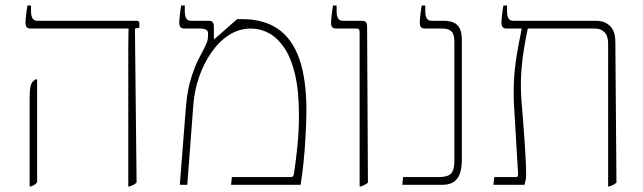

<svg xmlns="http://www.w3.org/2000/svg" viewBox="-20 -667 2322 693"><path d="M443 6V-444Q443 -473 443 -496Q443 -519 443.5 -535.5Q444 -552 444 -563V-564H91Q80 -564 76 -569.5Q72 -575 72 -585Q72 -591 73 -601.5Q74 -612 75.5 -624Q77 -636 79 -647H92V-627Q92 -609 97.5 -600.5Q103 -592 114 -592H473Q478 -592 480.5 -590Q483 -588 483 -583V-567L467 -564L473 -8Q469 -4 462.5 -0.5Q456 3 448 6ZM87 6V-314Q87 -343 90.5 -356.5Q94 -370 101 -375L110 -382L114 -378V-8Q110 -4 105 -0.5Q100 3 92 6Z M629 0 651 -280Q656 -343 670.5 -387.5Q685 -432 700 -460Q715 -488 721 -501Q728 -515 729.5 -523.5Q731 -532 731 -547Q731 -564 702 -564H646Q635 -564 631 -569.5Q627 -575 627 -585Q627 -594 629 -612.5Q631 -631 634 -647H647V-627Q647 -609 652.5 -600.5Q658 -592 669 -592H733Q744 -592 748 -586.5Q752 -581 752 -571V-527L754 -526L836 -598H853Q932 -598 983.5 -562.5Q1035 -527 1060.5 -454Q1086 -381 1086 -267Q1086 -250 1085 -222.5Q1084 -195 1082 -160.5Q1080 -126 1076 -85Q1072 -44 1065 0H814L817 -28H1027Q1036 -28 1038 -31Q1040 -34 1042 -47Q1047 -79 1053 -135Q1059 -191 1059 -251Q1059 -340 1044.5 -400Q1030 -460 1005 -496Q980 -532 949.5 -548Q919 -564 886 -564Q843 -564 806.5 -540.5Q770 -517 742.5 -477Q715 -437 698.5 -389Q682 -341 678 -291L656 0Z M1278 6V-550Q1278 -558 1275.5 -561Q1273 -564 1266 -564H1194Q1184 -564 1179.5 -568.5Q1175 -573 1175 -582Q1175 -594 1176.5 -607Q1178 -620 1179.5 -630.5Q1181 -641 1182 -647H1195V-627Q1195 -609 1200.5 -600.5Q1206 -592 1217 -592H1286Q1297 -592 1301 -586.5Q1305 -581 1305 -571L1308 -8Q1304 -4 1297.5 -0.5Q1291 3 1283 6Z M1432 0 1435 -28H1563Q1586 -28 1598 -33.5Q1610 -39 1615 -52Q1620 -65 1620 -86V-516Q1620 -544 1609 -554Q1598 -564 1578 -564H1514Q1503 -564 1499 -569.5Q1495 -575 1495 -585Q1495 -591 1496 -601.5Q1497 -612 1498.5 -624Q1500 -636 1502 -647H1515V-627Q1515 -609 1520.5 -600.5Q1526 -592 1537 -592H1580Q1604 -592 1618.5 -585Q1633 -578 1640 -563Q1647 -548 1647 -523V-92Q1647 -57 1638.5 -37Q1630 -17 1614.5 -8.5Q1599 0 1577 0Z M2175 6V-509Q2175 -538 2161.5 -551Q2148 -564 2128 -564H1809Q1798 -564 1794 -569.5Q1790 -575 1790 -585Q1790 -594 1792 -612.5Q1794 -631 1797 -647H1810V-627Q1810 -609 1815.5 -600.5Q1821 -592 1832 -592H2129Q2153 -592 2169 -583Q2185 -574 2193 -557.5Q2201 -541 2201 -516L2205 -8Q2201 -4 2194.5 -0.5Q2188 3 2180 6ZM1761 0 1764 -28H1844Q1848 -28 1849 -31.5Q1850 -35 1850 -39L1835 -292Q1833 -338 1835.5 -381.5Q1838 -425 1845.5 -470Q1853 -515 1863 -563V-570H1885V-564Q1877 -527 1871.5 -492.5Q1866 -458 1863 -425.5Q1860 -393 1860 -363Q1860 -333 1862 -306Q1865 -270 1868 -231.5Q1871 -193 1873.5 -156.5Q1876 -120 1877.5 -89Q1879 -58 1879 -37Q1879 -26 1877.5 -18Q1876 -10 1873 0Z"/></svg>

Font: Noto Serif Hebrew Thin
Style: Regular
Weight: 250
Version: Version 2.003